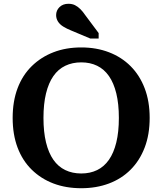

<svg xmlns="http://www.w3.org/2000/svg" viewBox="-20 -979 859 1016"><path d="M410 17Q329 17 263 -8Q197 -33 148 -81Q99 -129 73 -198Q47 -267 47 -355Q47 -443 73 -512Q99 -581 148 -629Q197 -677 263 -702.5Q329 -728 410 -728Q490 -728 556.5 -702.5Q623 -677 671 -629Q719 -581 745.5 -512Q772 -443 772 -355Q772 -267 745.5 -198Q719 -129 671 -81Q623 -33 556.5 -8Q490 17 410 17ZM410 -61Q457 -61 494 -79Q531 -97 556.5 -133.5Q582 -170 595.5 -225.5Q609 -281 609 -355Q609 -429 595.5 -484.5Q582 -540 556.5 -576.5Q531 -613 494 -631Q457 -649 410 -649Q363 -649 325.5 -631Q288 -613 262.5 -576.5Q237 -540 223.5 -484.5Q210 -429 210 -355Q210 -281 223.5 -225.5Q237 -170 262.5 -133.5Q288 -97 325.5 -79Q363 -61 410 -61ZM431 -899Q419 -917 405.5 -930.5Q392 -944 377 -951.5Q362 -959 342 -959Q313 -959 295 -941.5Q277 -924 277 -899Q277 -881 286.5 -865.5Q296 -850 314.5 -838.5Q333 -827 358 -817L458 -775H502V-804Z"/></svg>

Font: Roboto Serif 20pt SemiBold
Style: Regular
Weight: 600
Version: Version 1.008